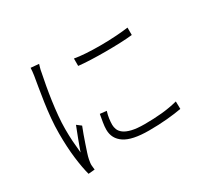

<svg xmlns="http://www.w3.org/2000/svg" viewBox="-147 -931 1251 1170"><g transform="rotate(-30 478.0 -346.0)"><path d="M441 -631Q474 -625 520.5 -622Q567 -619 618 -619Q675 -619 728.5 -622.5Q782 -626 818 -631V-579Q783 -575 733.5 -573Q684 -571 630 -571Q576 -571 526 -573Q476 -575 441 -579ZM455 -255Q447 -229 444 -206.5Q441 -184 441 -164Q441 -148 447.5 -131Q454 -114 472.5 -100Q491 -86 525.5 -77.5Q560 -69 616 -69Q680 -69 736.5 -74.5Q793 -80 848 -94L849 -41Q806 -33 747 -27.5Q688 -22 619 -22Q501 -22 448 -57.5Q395 -93 395 -156Q395 -179 399.5 -205.5Q404 -232 409 -260ZM241 -709Q238 -698 234 -685Q230 -672 228 -658Q220 -619 211.5 -572Q203 -525 196 -475.5Q189 -426 184.5 -377Q180 -328 180 -286Q180 -239 182.5 -200.5Q185 -162 190 -115Q196 -133 204 -154.5Q212 -176 220 -197.5Q228 -219 236 -239Q244 -259 250 -275L280 -252Q271 -230 261 -202Q251 -174 241.5 -146Q232 -118 224 -93.5Q216 -69 213 -53Q211 -42 209.5 -31Q208 -20 209 -11Q210 -4 210.5 4Q211 12 212 18L167 22Q153 -30 143.5 -106.5Q134 -183 134 -280Q134 -332 139 -386.5Q144 -441 151.5 -492Q159 -543 166.5 -587.5Q174 -632 179 -662Q181 -677 182.5 -690Q184 -703 184 -714Z"/></g></svg>

Font: Kinto Sans Light
Style: Regular
Weight: 300
Designer: Authors: Ryoko NISHIZUKA  (kana & ideographs); Paul D. Hunt (Latin, Greek & Cyrillic); Wenlong ZHANG  (bopomofo); Sandol
Foundry: Adobe Systems Incorporated, ookami Inc.
Version: Version 0.001